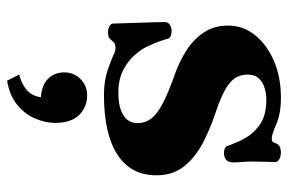

<svg xmlns="http://www.w3.org/2000/svg" viewBox="-158 -377 829 553"><g transform="rotate(90 256.5 -100.5)"><path d="M252.9 14.6Q211.9 14.6 179.7 3.2Q147.5 -8.3 134.3 -14.6Q126.5 -18.6 119.1 -18.6Q106 -18.6 101.3 -13.2Q96.7 -7.8 91.8 -2.4Q86.9 2.9 72.8 2.9Q63.5 2.9 55.7 -1.2Q47.9 -5.4 47.9 -11.7Q47.9 -17.6 47.1 -37.1Q46.4 -56.6 45.7 -81.1Q44.9 -105.5 44.2 -127.2Q43.5 -148.9 43.5 -159.2Q43.5 -170.4 51.5 -175.3Q59.6 -180.2 68.8 -180.2Q88.4 -180.2 91.3 -169.4Q94.2 -158.7 99.4 -144.3Q104.5 -129.9 116.2 -105.5Q123 -91.8 139.2 -73.2Q155.3 -54.7 182.1 -40.8Q209 -26.9 247.1 -26.9Q287.6 -26.9 311 -40.8Q334.5 -54.7 334.5 -82.5Q334.5 -104.5 321.5 -121.6Q308.6 -138.7 277.3 -155Q246.1 -171.4 190.4 -190.9Q159.2 -202.1 127.7 -221.4Q96.2 -240.7 75 -270.8Q53.7 -300.8 53.7 -343.3Q53.7 -386.2 81.1 -420.4Q108.4 -454.6 155.3 -474.9Q202.1 -495.1 261.2 -495.1Q307.6 -495.1 337.4 -481.9Q367.2 -468.8 377.9 -468.8Q388.7 -468.8 390.4 -474.1Q392.1 -479.5 395 -484.9Q397.9 -490.2 404.8 -492.7Q411.6 -495.1 418.9 -495.1Q429.7 -495.1 438.2 -490.7Q446.8 -486.3 446.8 -478Q446.8 -473.6 446 -454.1Q445.3 -434.6 445.3 -411.6Q445.3 -397.5 446.5 -383.3Q447.8 -369.1 447.8 -357.9Q447.8 -343.3 439.9 -337.2Q432.1 -331.1 421.9 -331.1Q403.8 -331.1 400.4 -340.8Q393.6 -361.8 380.1 -387.9Q366.7 -414.1 340.1 -433.6Q313.5 -453.1 267.1 -453.1Q251.5 -453.1 234.6 -448.5Q217.8 -443.8 206.3 -432.1Q194.8 -420.4 194.8 -399.4Q194.8 -365.7 221.7 -345.5Q248.5 -325.2 305.2 -306.6Q351.1 -291.5 392.1 -270Q433.1 -248.5 459 -216.3Q484.9 -184.1 484.9 -136.2Q484.9 -62.5 425 -23.9Q365.2 14.6 252.9 14.6ZM254.4 63Q288.6 63 311.3 86.2Q334 109.4 334 154.8Q334 183.6 321.3 213.1Q308.6 242.7 281.7 264.6Q254.9 286.6 212.4 293.5L194.8 258.8Q225.1 251 242.9 233.4Q260.7 215.8 261.2 180.7L269.5 196.8Q228 195.8 208.3 177Q188.5 158.2 188.5 128.4Q188.5 101.1 207.8 82Q227.1 63 254.4 63Z"/></g></svg>

Font: Gelasio
Style: Regular
Weight: 400
Designer: Eben Sorkin
Foundry: Eben Sorkin
Version: Version 1.008